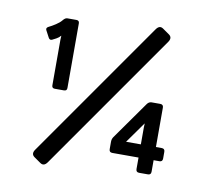

<svg xmlns="http://www.w3.org/2000/svg" viewBox="-86 -843 1038 980"><g transform="rotate(10 433.5 -353.5)"><path d="M149.9 14.2Q129.9 0 146.5 -23.9L645 -735.8Q662.1 -760.3 682.1 -746.1L716.3 -722.2Q736.3 -708 719.7 -684.1L221.2 27.8Q204.1 52.2 184.1 38.1ZM537.1 -76.2Q520.5 -76.2 520.5 -92.8V-131.3Q520.5 -145.5 528.3 -156.7L666.5 -352.1Q675.8 -365.2 689.9 -365.2H734.4Q751 -365.2 751 -348.6V-144.5H780.8Q797.4 -144.5 797.4 -127.9V-92.8Q797.4 -76.2 781.2 -76.2H751V-16.6Q751 0 734.9 0H689.5Q672.9 0 672.9 -16.6V-76.2ZM596.2 -144.5H672.9V-232.4Q672.9 -242.7 673.8 -252.4H672.9ZM96.7 -634.3Q90.3 -646.5 105.5 -653.8Q120.1 -660.6 139.6 -673.3Q159.2 -686 169.4 -698.7Q180.7 -712.9 191.4 -712.9H238.8Q253.9 -712.9 253.9 -697.8V-362.8Q253.9 -347.7 238.8 -347.7H190.9Q175.8 -347.7 175.8 -362.8V-599.1Q175.8 -609.4 176.8 -619.6H175.8Q168 -609.9 154.3 -602.3Q140.6 -594.7 133.8 -591.8Q122.1 -586.9 115.7 -598.6Z"/></g></svg>

Font: Istok Web
Style: Bold
Weight: 700
Designer: Andrey V. Panov
Foundry: Andrey V. Panov
Version: Version 1.0.2g